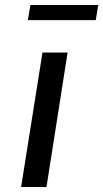

<svg xmlns="http://www.w3.org/2000/svg" viewBox="-20 -744 411 764"><path d="M149 -535H249L165 0H64ZM101 -724H371L361 -664H91Z"/></svg>

Font: Exo Medium
Style: Italic
Weight: 500
Italic angle: -9°
Designer: Natanael Gama
Foundry: Natanael Gama
Version: Version 1.500; ttfautohint (v1.6)